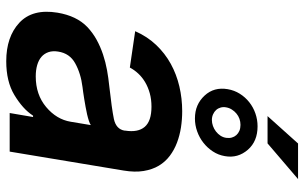

<svg xmlns="http://www.w3.org/2000/svg" viewBox="-200 -764 975 615"><g transform="rotate(90 287.5 -456.5)"><path d="M20.6 -153.1Q30.9 -214.5 66.4 -248.6Q85.2 -266.3 107.6 -278.6Q130 -290.8 154.5 -299Q179 -307.2 204.5 -311.8Q230.1 -316.4 255 -318.9Q328.5 -327.1 361.2 -333.8Q393.8 -340.9 398.4 -367.9V-370Q404.8 -410.9 386.4 -432.5Q367.9 -454.2 321.7 -454.2Q298.3 -454.2 278.6 -448.7Q258.9 -443.2 243.1 -433.8Q227.3 -424.4 215.6 -411.8Q203.8 -399.1 196.4 -384.9L79.9 -402Q96.9 -440.7 123.9 -469.1Q150.9 -497.5 184.5 -516Q218 -534.4 256.7 -543.5Q295.5 -552.6 336.3 -552.6Q362.2 -552.6 388 -548.7Q413.7 -544.7 436.8 -536Q459.9 -527.3 479 -513Q498.2 -498.6 510.7 -477.8Q523.1 -457 527.7 -429Q532.3 -400.9 526.3 -365.1L465.6 0H342L354.8 -74.9H350.5Q339.1 -57.5 322.8 -43Q306.5 -28.4 284.1 -14.9Q241.1 11 176.1 11Q98 11 52.9 -30.9Q7.5 -73.2 20.6 -153.1ZM265.6 -698.2Q269.2 -719.5 280.2 -737Q291.2 -754.6 307.4 -767.4Q323.5 -780.2 343.4 -787.1Q363.3 -794 384.6 -794Q432.5 -794 459.5 -763.1Q487.6 -730.8 480.1 -689.3Q476.6 -668.3 465 -650.7Q453.5 -633.2 437.1 -620.4Q420.8 -607.6 400.7 -600.5Q380.7 -593.4 359.7 -593.4Q336.6 -593.4 318.5 -601.2Q300.4 -609 286.2 -624.3Q258.2 -654.5 265.6 -698.2ZM224.8 -83.5Q283 -83.5 322.8 -116.8Q362.6 -150.2 370 -195.7L380.7 -259.9Q376.1 -256.7 367 -253.7Q358 -250.7 346.4 -248Q334.9 -245.4 322.1 -243.1Q309.3 -240.8 297.2 -238.8Q285.2 -236.9 275 -235.4Q264.9 -234 258.9 -233.3Q236.5 -230.5 217.7 -224.6Q198.9 -218.8 182.9 -209.9Q150.9 -192.5 145.2 -155.2Q142.4 -137.8 147 -124.3Q151.6 -110.8 162.1 -101.7Q172.6 -92.7 188.6 -88.1Q204.5 -83.5 224.8 -83.5ZM351.9 -826 439.6 -923.7H553.6L439.3 -826ZM364.3 -647.7Q373.9 -647.7 383.5 -651.1Q393.1 -654.5 401.1 -660.7Q409.1 -666.9 414.6 -675.2Q420.1 -683.6 421.5 -693.5Q422.9 -703.1 420.6 -711.5Q418.3 -719.8 412.8 -726Q407.3 -732.2 399 -735.8Q390.6 -739.3 380 -739.3Q370 -739.3 360.6 -736Q351.2 -732.6 343.8 -726.4Q336.3 -720.2 331 -711.8Q325.6 -703.5 323.9 -693.5Q322.1 -684.3 324.4 -676Q326.7 -667.6 332.2 -661.4Q337.7 -655.2 346.1 -651.5Q354.4 -647.7 364.3 -647.7Z"/></g></svg>

Font: Inter P Semi Bold
Style: Italic
Weight: 600
Italic angle: 9.39999°
Designer: Rasmus Andersson
Foundry: rsms
Version: Version 3.018;git-588b23468